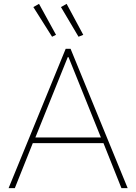

<svg xmlns="http://www.w3.org/2000/svg" viewBox="-20 -972 704 992"><path d="M24.4 0 319.3 -719.7H344.7L639.6 0H607.4L510.7 -242.2L504.9 -252.9L334 -676.8H330.1L159.2 -252.9L153.3 -242.2L56.6 0ZM139.6 -232.4V-261.7H524.4V-232.4ZM249 -782.2 152.3 -935.5 181.6 -952.1 269.5 -792ZM385.7 -782.2 294.9 -935.5 324.2 -952.1 410.2 -792Z"/></svg>

Font: Reddit Sans ExtraLight
Style: Regular
Weight: 250
Designer: Stephen Hutchings
Foundry: Reddit
Version: Version 1.014